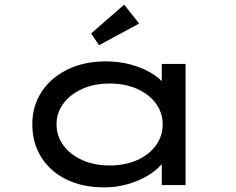

<svg xmlns="http://www.w3.org/2000/svg" viewBox="-20 -802 1024 832"><path d="M432 10Q337 10 266.5 -25Q196 -60 158 -122Q120 -184 120 -263Q120 -343 160.5 -404.5Q201 -466 273 -501Q345 -536 438 -536Q496 -536 546 -522.5Q596 -509 633 -487Q670 -465 690.5 -440Q711 -415 711 -391L681 -389V-525H784V0H681V-145L701 -137Q701 -114 679 -88.5Q657 -63 619.5 -40.5Q582 -18 533.5 -4Q485 10 432 10ZM455 -85Q523 -85 575 -108.5Q627 -132 656 -172.5Q685 -213 685 -263Q685 -313 656 -353Q627 -393 575 -416.5Q523 -440 455 -440Q388 -440 336 -416.5Q284 -393 254.5 -353Q225 -313 225 -263Q225 -213 254.5 -172.5Q284 -132 336 -108.5Q388 -85 455 -85ZM409 -606 375 -657 518 -782 583 -700Z"/></svg>

Font: Lexend Zetta
Style: Regular
Weight: 400
Designer: Bonnie Shaver-Troup, Thomas Jockin
Foundry: Lexend
Version: Version 1.007